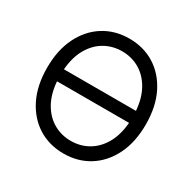

<svg xmlns="http://www.w3.org/2000/svg" viewBox="-163 -905 1087 1082"><g transform="rotate(30 380.5 -363.5)"><path d="M701.7 -363.6Q701.7 -248.6 660.2 -164.8Q618.6 -81 546.2 -35.5Q473.7 9.9 380.7 9.9Q287.6 9.9 215.2 -35.5Q142.8 -81 101.2 -164.8Q59.7 -248.6 59.7 -363.6Q59.7 -478.7 101.2 -562.5Q142.8 -646.3 215.2 -691.8Q287.6 -737.2 380.7 -737.2Q473.7 -737.2 546.2 -691.8Q618.6 -646.3 660.2 -562.5Q701.7 -478.7 701.7 -363.6ZM615.1 -402.7Q608.3 -484.7 575.8 -540.8Q543.3 -596.9 492.7 -625.9Q442.1 -654.8 380.7 -654.8Q319.2 -654.8 268.6 -625.9Q218 -596.9 185.5 -540.8Q153.1 -484.7 146.3 -402.7ZM615.1 -324.6H146.3Q153.1 -242.5 185.5 -186.4Q218 -130.3 268.6 -101.4Q319.2 -72.4 380.7 -72.4Q442.1 -72.4 492.7 -101.4Q543.3 -130.3 575.8 -186.4Q608.3 -242.5 615.1 -324.6Z"/></g></svg>

Font: Inter Zeller
Style: Regular
Weight: 400
Designer: Rasmus Andersson; Joe Bland
Foundry: zeller
Version: Version 3.015;git-dec3a8cb1